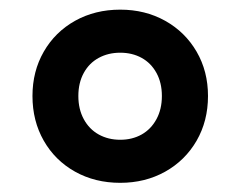

<svg xmlns="http://www.w3.org/2000/svg" viewBox="-20 -770 511 408"><path d="M49 -566Q49 -618.5 73 -660.2Q97 -702 139.5 -725.8Q182 -749.5 235.5 -749.5Q288.5 -749.5 331 -725.8Q373.5 -702 397.8 -660.2Q422 -618.5 422 -566Q422 -513 397.8 -471Q373.5 -429 331 -405.2Q288.5 -381.5 235.5 -381.5Q182 -381.5 139.5 -405.2Q97 -429 73 -471Q49 -513 49 -566ZM324 -566Q324 -594 312.5 -615Q301 -636 281 -647Q261 -658 235.5 -658Q210 -658 189.8 -647Q169.5 -636 158 -615Q146.5 -594 146.5 -566Q146.5 -538 158 -516.8Q169.5 -495.5 189.8 -484.2Q210 -473 235.5 -473Q261 -473 281 -484.2Q301 -495.5 312.5 -516.8Q324 -538 324 -566Z"/></svg>

Font: Encode Sans Semi Condensed
Style: Bold
Weight: 700
Width: 4
Designer: Multiple Designers
Foundry: Impallari Type
Version: Version 2.000